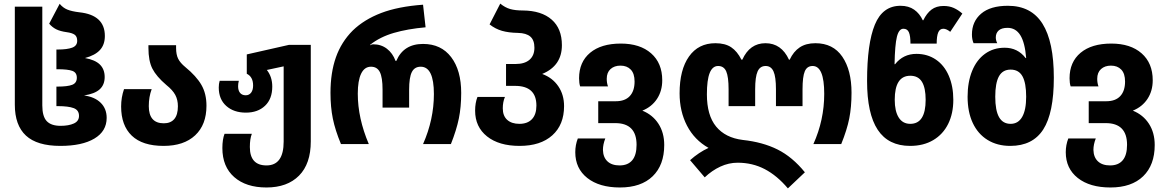

<svg xmlns="http://www.w3.org/2000/svg" viewBox="-20 -797 6447 1062"><path d="M62 -218V-760H214V-214Q214 -153 238.5 -127Q263 -101 315 -101Q360 -101 388.5 -114Q417 -127 417 -156Q417 -188 387.5 -199Q358 -210 300 -210H292V-318H298Q354 -318 379.5 -328Q405 -338 405 -367Q405 -396 380 -405Q355 -414 299 -414H292V-523H298Q352 -523 379.5 -533.5Q407 -544 407 -571Q407 -595 393 -605Q379 -615 349 -619Q313 -624 291 -635Q269 -646 252 -666L310 -776Q328 -754 352.5 -744Q377 -734 419 -729Q560 -714 560 -598Q560 -550 533 -520.5Q506 -491 450 -476Q506 -466 532.5 -440Q559 -414 559 -371Q559 -328 531.5 -303Q504 -278 445 -269Q504 -261 537 -228.5Q570 -196 570 -145Q570 -71 502 -30.5Q434 10 314 10Q185 10 123.5 -47Q62 -104 62 -218Z M650 -208Q650 -258 666 -304H819Q803 -261 803 -210Q803 -115 886 -115Q924 -115 944 -138.5Q964 -162 964 -209Q964 -245 949.5 -272Q935 -299 900 -327Q845 -374 823 -417Q801 -460 801 -532V-547H954V-531Q954 -495 965.5 -472Q977 -449 1005 -426Q1066 -376 1094 -327.5Q1122 -279 1122 -212Q1122 -107 1059.5 -48.5Q997 10 885 10Q768 10 709 -46.5Q650 -103 650 -208Z M1210 22Q1210 -26 1222 -57H1373Q1362 -29 1362 16Q1362 118 1454 118Q1549 118 1549 -14V-430L1456 -410Q1486 -372 1486 -318Q1486 -250 1446 -212Q1406 -174 1340 -174Q1273 -174 1231.5 -211Q1190 -248 1190 -313Q1190 -333 1195 -350H1301Q1297 -335 1297 -320Q1297 -296 1308 -283Q1319 -270 1339 -270Q1358 -270 1369 -284.5Q1380 -299 1380 -324Q1380 -372 1345 -389V-496L1579 -549H1699V-15Q1699 109 1634 174.5Q1569 240 1454 240Q1341 240 1275.5 182.5Q1210 125 1210 22Z M1808 -283Q1808 -395 1838 -480Q1868 -565 1931 -628Q1994 -689 2088 -725Q2182 -761 2320 -771L2334 -646Q2234 -637 2158.5 -615Q2083 -593 2028 -550V-546Q2034 -552 2044 -552Q2088 -552 2120 -527.5Q2152 -503 2168 -460H2172Q2212 -554 2320 -554Q2420 -554 2475.5 -481Q2531 -408 2531 -283Q2531 -205 2518 -141.5Q2505 -78 2474 0H2320Q2380 -136 2380 -277Q2380 -428 2307 -428Q2273 -428 2258 -398.5Q2243 -369 2243 -301V-202H2096V-301Q2096 -369 2081 -398.5Q2066 -428 2032 -428Q1996 -428 1977.5 -389.5Q1959 -351 1959 -279Q1959 -143 2020 0H1866Q1834 -77 1821 -141Q1808 -205 1808 -283Z M2608 -185Q2608 -228 2621 -261H2773Q2761 -233 2761 -198Q2761 -156 2785.5 -134Q2810 -112 2853 -112Q2898 -112 2922.5 -138Q2947 -164 2947 -213Q2947 -322 2829 -322H2779V-443H2832Q2882 -443 2909 -466.5Q2936 -490 2936 -533Q2936 -575 2913.5 -594.5Q2891 -614 2845 -615Q2793 -616 2756.5 -626.5Q2720 -637 2688 -662L2747 -777Q2774 -755 2802 -747Q2830 -739 2873 -739Q2975 -738 3031.5 -688.5Q3088 -639 3088 -547Q3088 -433 2979 -388Q3036 -367 3068 -320Q3100 -273 3100 -210Q3100 -107 3035 -48.5Q2970 10 2854 10Q2740 10 2674 -42.5Q2608 -95 2608 -185Z M3162 45Q3162 5 3176 -31H3328Q3315 2 3315 32Q3316 73 3340 95.5Q3364 118 3407 118Q3453 118 3477 89.5Q3501 61 3501 4Q3501 -116 3383 -116H3289V-237H3386Q3437 -237 3463.5 -265.5Q3490 -294 3490 -346Q3490 -390 3469 -412Q3448 -434 3412 -434Q3378 -434 3357 -415Q3336 -396 3336 -361Q3336 -338 3343 -319H3189Q3183 -337 3183 -364Q3183 -454 3244 -505Q3305 -556 3414 -556Q3520 -556 3581.5 -502Q3643 -448 3643 -353Q3643 -294 3614 -250Q3585 -206 3533 -185Q3590 -162 3622 -112.5Q3654 -63 3654 5Q3654 116 3590 178Q3526 240 3409 240Q3295 240 3228.5 187.5Q3162 135 3162 45Z M4060 103Q4011 103 3964.5 124.5Q3918 146 3878 184L3797 89Q3845 46 3899 21Q3821 -23 3780 -102Q3739 -181 3739 -281Q3739 -411 3791 -484.5Q3843 -558 3937 -558Q3991 -558 4024.5 -535.5Q4058 -513 4081 -467H4086Q4127 -558 4214 -558Q4302 -558 4344 -467H4348Q4369 -512 4403.5 -535Q4438 -558 4490 -558Q4588 -558 4639 -483.5Q4690 -409 4690 -284Q4690 -205 4677.5 -142Q4665 -79 4633 0H4479Q4539 -133 4539 -278Q4539 -432 4475 -432Q4444 -432 4431.5 -402.5Q4419 -373 4419 -303V-210H4272V-303Q4272 -372 4258.5 -402Q4245 -432 4215 -432Q4184 -432 4170.5 -402Q4157 -372 4157 -303V-210H4010V-303Q4010 -372 3997 -402Q3984 -432 3952 -432Q3921 -432 3905.5 -393.5Q3890 -355 3890 -275Q3890 -159 3941 -97Q3992 -35 4088 -23Q4199 -11 4281 30Q4363 71 4432 156L4338 245Q4278 174 4210 138.5Q4142 103 4060 103Z M4776 -349Q4776 -556 4819 -660.5Q4862 -765 4961 -765Q5006 -765 5036.5 -743.5Q5067 -722 5084 -685H5087Q5106 -724 5132.5 -744Q5159 -764 5199 -764Q5231 -764 5255.5 -753Q5280 -742 5303 -722L5236 -621Q5215 -638 5198 -638Q5178 -638 5169.5 -617.5Q5161 -597 5161 -556H5016Q5016 -598 5007.5 -618Q4999 -638 4977 -638Q4952 -638 4941 -593.5Q4930 -549 4928 -442H4931Q4976 -499 5049 -499Q5110 -499 5156.5 -467.5Q5203 -436 5228 -378Q5253 -320 5253 -245Q5253 -169 5224.5 -111.5Q5196 -54 5142 -22Q5088 10 5014 10Q4894 10 4835 -79Q4776 -168 4776 -349ZM5100 -245Q5100 -311 5079.5 -344.5Q5059 -378 5015 -378Q4929 -378 4929 -245Q4929 -182 4951 -147Q4973 -112 5015 -112Q5100 -112 5100 -245Z M5332 -262Q5332 -343 5357 -404.5Q5382 -466 5428.5 -499.5Q5475 -533 5537 -533Q5609 -533 5653 -476H5656Q5649 -562 5623.5 -602.5Q5598 -643 5553 -643Q5520 -643 5504 -628.5Q5488 -614 5488 -590Q5488 -574 5496 -558H5365Q5356 -579 5356 -606Q5356 -678 5407 -721.5Q5458 -765 5555 -765Q5684 -765 5746.5 -665.5Q5809 -566 5809 -367Q5809 -172 5750.5 -81Q5692 10 5568 10Q5496 10 5442.5 -23Q5389 -56 5360.5 -117Q5332 -178 5332 -262ZM5656 -262Q5656 -338 5635.5 -375Q5615 -412 5570 -412Q5526 -412 5505.5 -375Q5485 -338 5485 -262Q5485 -186 5506 -149Q5527 -112 5570 -112Q5612 -112 5634 -150.5Q5656 -189 5656 -262Z M5875 45Q5875 5 5889 -31H6041Q6028 2 6028 32Q6029 73 6053 95.5Q6077 118 6120 118Q6166 118 6190 89.5Q6214 61 6214 4Q6214 -116 6096 -116H6002V-237H6099Q6150 -237 6176.5 -265.5Q6203 -294 6203 -346Q6203 -390 6182 -412Q6161 -434 6125 -434Q6091 -434 6070 -415Q6049 -396 6049 -361Q6049 -338 6056 -319H5902Q5896 -337 5896 -364Q5896 -454 5957 -505Q6018 -556 6127 -556Q6233 -556 6294.5 -502Q6356 -448 6356 -353Q6356 -294 6327 -250Q6298 -206 6246 -185Q6303 -162 6335 -112.5Q6367 -63 6367 5Q6367 116 6303 178Q6239 240 6122 240Q6008 240 5941.5 187.5Q5875 135 5875 45Z"/></svg>

Font: Noto Sans Georgian Bold Narrow
Style: Regular
Weight: 700
Width: 4
Designer: Monotype Design team
Foundry: Monotype Imaging Inc.
Version: Version 1.000